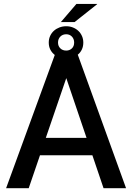

<svg xmlns="http://www.w3.org/2000/svg" viewBox="-20 -986 693 1006"><path d="M371 -870.5H299L380.5 -965.5H488.5Q488.5 -965 489 -965Q489 -965 489 -964.5Q489 -964.5 489 -964.5Q489 -964.5 489 -964.5V-964ZM640.5 0H522.5L464 -172.5H189.5L130.5 0H12L267 -698Q265 -699.5 263 -701.5Q250.5 -712 243 -727.5Q235.5 -743 235.5 -763Q235.5 -782 242.8 -797.8Q250 -813.5 262.5 -824.8Q275 -836 291.5 -842.2Q308 -848.5 327 -848.5Q346 -848.5 362.2 -842Q378.5 -835.5 390.5 -824.2Q402.5 -813 409.5 -797.2Q416.5 -781.5 416.5 -763Q416.5 -743.5 409.5 -728Q402.5 -712.5 390.5 -702Q389 -700.5 387.5 -699.5ZM327 -721Q344.5 -721 356.5 -732.2Q368.5 -743.5 368.5 -763Q368.5 -782 356.8 -794.2Q345 -806.5 327 -806.5Q308 -806.5 296 -794.2Q284 -782 284 -763Q284 -744.5 296 -732.8Q308 -721 327 -721ZM433.5 -263.5 327.5 -576H327L220 -263.5Z"/></svg>

Font: Roberto Sans Medium
Style: Regular
Weight: 500
Designer: Google (font) & Cristiano Sobral (main changes)
Version: Version 1.000;October 12, 2021;FontCreator 14.0.0.2814 64-bi